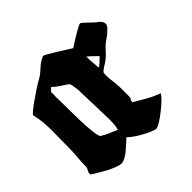

<svg xmlns="http://www.w3.org/2000/svg" viewBox="-146 -661 783 783"><g transform="rotate(-45 245.5 -269.5)"><path d="M409 -525Q411 -525 418 -519Q425 -513 433 -505.5Q441 -498 448.5 -490.5Q456 -483 459 -481Q467 -476 474.5 -468Q482 -460 482 -450Q482 -442 475.5 -434.5Q469 -427 460.5 -419.5Q452 -412 443 -406Q434 -400 429 -396Q415 -385 403 -371Q391 -357 377 -346Q366 -338 355 -331.5Q344 -325 335 -316V-314Q334 -309 334 -303.5Q334 -298 334 -293Q334 -283 335.5 -273Q337 -263 338 -253Q340 -233 340 -212.5Q340 -192 340 -172Q340 -164 333 -155V-146Q359 -131 385 -116Q411 -101 440 -91Q437 -83 421.5 -68Q406 -53 387 -38Q368 -23 350.5 -12Q333 -1 325 -1Q319 -1 304.5 -7Q290 -13 273 -22Q256 -31 240 -42Q224 -53 214 -63Q206 -55 194.5 -44.5Q183 -34 171 -24Q159 -14 146.5 -7.5Q134 -1 125 -1Q115 -1 98 -7.5Q81 -14 63 -23.5Q45 -33 28.5 -43Q12 -53 4 -59Q3 -61 3 -65Q3 -73 8 -80Q13 -87 13 -95Q13 -121 15.5 -146Q18 -171 18 -197Q18 -243 19 -293.5Q20 -344 10 -389Q10 -391 9.5 -392Q9 -393 9 -395Q9 -399 24 -411Q39 -423 58.5 -436.5Q78 -450 96 -462Q114 -474 120 -477Q144 -489 163.5 -508Q183 -527 208 -538Q211 -538 224.5 -530.5Q238 -523 255 -512.5Q272 -502 289.5 -491Q307 -480 318 -473Q350 -494 376.5 -509.5Q403 -525 409 -525ZM128 -398Q128 -394 127.5 -390.5Q127 -387 127 -383Q128 -362 128 -325.5Q128 -289 129 -252Q130 -215 133 -184Q136 -153 142 -142Q159 -131 176.5 -124Q194 -117 211 -109Q215 -122 216 -135Q217 -148 217 -161Q216 -208 215 -237Q214 -266 213.5 -283.5Q213 -301 212.5 -310.5Q212 -320 212 -328V-339Q210 -355 208 -366.5Q206 -378 202 -381Q187 -392 171.5 -401.5Q156 -411 142 -425Q137 -420 132 -415.5Q127 -411 127 -404Q127 -400 128 -398ZM335 -344H338Q347 -351 355 -358.5Q363 -366 371 -374Q361 -383 351.5 -393Q342 -403 331 -411Q331 -394 332.5 -377.5Q334 -361 335 -344Z"/></g></svg>

Font: Hand Textur
Style: Regular
Weight: 400
Designer: F. H. Ehmcke um 1935
Foundry: Peter Wiegel
Version: Version 1.000